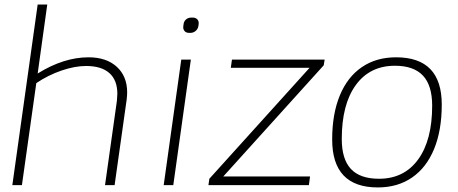

<svg xmlns="http://www.w3.org/2000/svg" viewBox="-20 -811 2008 841"><path d="M537 -406Q537 -396 535 -376L482 0H440L492 -369Q494 -391 494 -400Q494 -460 459 -491Q424 -522 357 -522Q308 -522 249.5 -502Q191 -482 139 -447L76 0H34L145 -791H187L145 -489Q259 -560 368 -560Q446 -560 491.5 -518.5Q537 -477 537 -406Z M774 -550H816L739 0H697ZM783 -697 784 -704Q785 -717 794.5 -725.5Q804 -734 818 -734H824Q837 -734 844.5 -726Q852 -718 850 -704L849 -697Q847 -684 837 -675.5Q827 -667 814 -667H808Q795 -667 788 -675.5Q781 -684 783 -697Z M1398 -525 958 -38H1338L1333 0H893L897 -28L1336 -514H991L996 -550H1402Z M1435 -200Q1435 -312 1468.5 -393Q1502 -474 1565 -517Q1628 -560 1715 -560Q1915 -560 1915 -353Q1915 -240 1881.5 -158.5Q1848 -77 1785 -33.5Q1722 10 1635 10Q1435 10 1435 -200ZM1873 -348Q1873 -437 1832.5 -480Q1792 -523 1710 -523Q1600 -523 1538.5 -438.5Q1477 -354 1477 -202Q1477 -114 1517 -71Q1557 -28 1640 -28Q1750 -28 1811.5 -112.5Q1873 -197 1873 -348Z"/></svg>

Font: Krub ExtraLight
Style: Italic
Weight: 275
Italic angle: -8°
Designer: Ekaluck Peanpanawate
Foundry: Cadson Demak Co.,Ltd.
Version: Version 1.000; ttfautohint (v1.6)